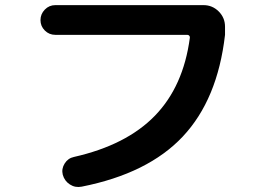

<svg xmlns="http://www.w3.org/2000/svg" viewBox="-20 -737 1040 757"><path d="M198.2 -599.6Q173.8 -599.6 156.7 -616.7Q139.6 -633.8 139.6 -657.7Q139.6 -681.6 156.7 -699.2Q173.8 -716.8 198.2 -716.8H782.2Q817.4 -716.8 842.3 -691.9Q867.2 -667 867.2 -631.8V-599.6Q837.9 -344.7 700.7 -198.7Q563.5 -52.7 301.8 -1Q276.4 3.9 255.4 -9.8Q234.4 -23.4 227.5 -47.9Q221.7 -71.3 234.9 -92.3Q248 -113.3 271.5 -118.2Q478.5 -165 590.8 -280.8Q703.1 -396.5 728.5 -587.9Q729.5 -591.8 726.6 -595.7Q723.6 -599.6 718.8 -599.6Z"/></svg>

Font: Rounded-X Mgen+ 2m bold
Style: Bold
Weight: 700
Designer: [Source Han Sans]
Ryoko NISHIZUKA  (kana & ideographs); Paul D. Hunt (Latin, Greek & Cyrillic); Wenlong ZHANG  (bopomofo
Version: Version 1.059.20150602